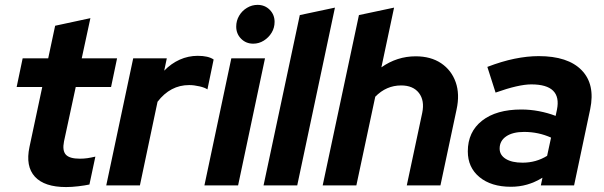

<svg xmlns="http://www.w3.org/2000/svg" viewBox="-20 -762 2482 789"><path d="M251.6 6.7Q162.5 6.7 123.4 -35.9Q84.3 -78.6 101.1 -157.9L153.6 -404.4H48.4L73.1 -522.4H178.1L206.6 -656.2L351.5 -687.4L315.9 -522.4H461.1L436.4 -404.4H291.2L243 -180.8Q235.5 -143.1 250.6 -126.5Q265.7 -109.9 307.8 -109.9Q324.1 -109.9 339 -112Q353.9 -114.2 371.9 -118.4L347.5 -3.8Q329.2 0.2 302.1 3.4Q275 6.7 251.6 6.7Z M416.6 0 527.4 -522.4H665.5L654.8 -471.6Q683.5 -501.2 718.6 -516.9Q753.7 -532.6 792.7 -532.6Q835.9 -532.6 857.9 -517.5L832.4 -394.6Q822.4 -401.9 800 -407.1Q777.5 -412.4 757.1 -412.4Q680.1 -412.4 627.4 -343.9L554.9 0Z M820 0 930.6 -522.4H1069L958.4 0ZM1020.6 -582.5Q990.9 -582.5 970.8 -602.8Q950.7 -623 950.7 -652.7Q950.7 -676.8 962.7 -697.3Q974.8 -717.9 995.1 -729.9Q1015.3 -742 1038.5 -742Q1068.1 -742 1088.3 -721.9Q1108.4 -701.7 1108.4 -672.1Q1108.4 -647.9 1096.3 -627.8Q1084.2 -607.7 1064.1 -595.1Q1044 -582.5 1020.6 -582.5Z M1063 0 1212 -700 1356.4 -730.7 1201.4 0Z M1306 0 1455 -700 1599.4 -730.7 1547.3 -485.3Q1611.5 -530.6 1688.3 -530.6Q1750.4 -530.6 1792.8 -502.1Q1835.2 -473.5 1852.6 -424.3Q1870 -375 1856.2 -311.9L1789.9 0H1651.6L1715.1 -298.3Q1725.5 -349 1701.5 -380Q1677.5 -410.9 1628.5 -410.9Q1567.4 -410.9 1522.1 -364.6L1444.4 0Z M2079.5 5.5Q1998.7 5.5 1950.5 -34.1Q1902.4 -73.6 1902.4 -139.9Q1902.4 -220 1960.9 -266Q2019.5 -312 2122.4 -312Q2158.8 -312 2194.9 -305.1Q2231.1 -298.2 2263.3 -285.8L2268.7 -311.2Q2289.8 -415.2 2163.4 -415.2Q2111.1 -415.2 2016.5 -381.5L1982.7 -487.1Q2041.6 -509.8 2094.2 -520.6Q2146.9 -531.4 2193.7 -531.4Q2314 -531.4 2370.3 -473.4Q2426.6 -415.4 2405.3 -313.2L2339.1 0H2202.5L2209.2 -31.8Q2177.5 -12.4 2145.9 -3.5Q2114.4 5.5 2079.5 5.5ZM2127.5 -93.5Q2182.8 -93.5 2228.3 -121.6L2244.5 -196.5Q2192.8 -219.9 2133.6 -219.9Q2087 -219.9 2060.1 -201.6Q2033.2 -183.2 2033.2 -151.4Q2033.2 -124.7 2058.3 -109.1Q2083.4 -93.5 2127.5 -93.5Z"/></svg>

Font: Red Hat Display VF
Style: Italic
Weight: 300
Italic angle: -12°
Designer: Pentagram, MCKL
Foundry: Pentagram, MCKL
Version: Version 1.010